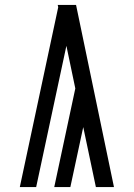

<svg xmlns="http://www.w3.org/2000/svg" viewBox="-20 -755 540 775"><path d="M367 0 316 -242 264 0H199L284 -398L248 -570L126 0H60L215 -726L213 -735H287L440 0Z"/></svg>

Font: Iosevka srxl
Style: Regular
Weight: 400
Monospace: yes
Designer: Belleve Invis
Foundry: Belleve Invis
Version: Version 33.0.1; ttfautohint (v1.8.3)